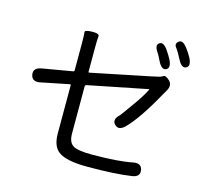

<svg xmlns="http://www.w3.org/2000/svg" viewBox="-119 -968 1239 1143"><g transform="rotate(15 500.0 -396.5)"><path d="M513 36Q381 36 333 -1Q292 -32 292 -111V-408Q292 -413 287 -412L114 -377Q63 -366 55 -408Q47 -450 99 -459L285 -491Q292 -492 292 -499V-663Q292 -720 289.5 -733.5Q287 -747 333 -748Q379 -749 376.5 -730.5Q374 -712 374 -663V-512Q374 -507 379 -508L736 -581Q761 -586 786 -592Q800 -595 812 -603Q824 -611 850 -586Q875 -561 851 -522Q848 -518 836 -496Q743 -328 673 -257Q636 -220 609 -248Q583 -276 622 -311Q626 -315 680 -391Q726 -454 750 -502Q752 -506 747 -505L382 -432Q374 -430 374 -422V-132Q374 -79 402.5 -60Q431 -41 519 -41Q682 -41 769 -59Q820 -69 827 -28Q835 14 783 21Q683 36 513 36ZM817 -647Q791 -634 767 -681Q750 -716 743 -726Q713 -768 736 -784Q759 -801 789 -758Q810 -727 820 -707Q843 -660 817 -647ZM929 -688Q903 -675 879 -721Q856 -766 840 -786.5Q824 -807 846 -824Q868 -841 899 -799Q920 -771 932 -748Q955 -701 929 -688Z"/></g></svg>

Font: Resource Han Rounded CN
Style: Regular
Weight: 400
Designer: Cyano Hao (round all glyphs); Ryoko NISHIZUKA  (kana, bopomofo & ideographs); Paul D. Hunt (Latin, Greek & Cyrillic); Sa
Foundry: Cyano Hao
Version: 0.990